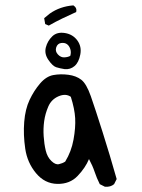

<svg xmlns="http://www.w3.org/2000/svg" viewBox="-20 -706 540 732"><path d="M379.9 5.9 360.4 -3.9Q348.6 -27.3 340.8 -50.8Q333 -74.2 319.3 -99.6Q305.7 -66.4 275.9 -35.2Q246.1 -3.9 198.2 -4.9Q150.4 -5.9 117.2 -45.9Q84 -85.9 76.2 -139.2Q68.4 -192.4 72.3 -241.2Q76.2 -290 92.8 -325.2Q109.4 -360.4 132.8 -387.7Q156.2 -415 183.6 -419.9Q210.9 -424.8 240.7 -420.9Q270.5 -417 290 -401.9Q309.6 -386.7 326.2 -339.4Q342.8 -292 371.1 -202.6Q399.4 -113.3 424.8 -23.4L415 -3.9Q401.4 7.8 379.9 5.9ZM228.5 -89.8Q252 -127.9 260.3 -173.8Q268.6 -219.7 266.6 -255.4Q264.6 -291 250 -336.9Q230.5 -350.6 203.1 -338.9Q175.8 -327.1 164.1 -299.8Q152.3 -272.5 148.4 -244.1Q144.5 -215.8 146.5 -186.5Q148.4 -157.2 154.3 -132.3Q160.2 -107.4 175.8 -92.3Q191.4 -77.1 204.6 -80.1Q217.8 -83 228.5 -89.8ZM226.6 -442.4Q208 -445.3 194.3 -449.7Q180.7 -454.1 164.6 -477.5Q148.4 -501 154.8 -525.4Q161.1 -549.8 179.2 -567.4Q197.3 -585 227.5 -580.1Q257.8 -575.2 274.9 -551.8Q292 -528.3 286.1 -498Q280.3 -467.8 264.2 -454.1Q248 -440.4 226.6 -442.4ZM248 -493.2Q252 -506.8 248 -519Q244.1 -531.2 235.4 -537.6Q226.6 -543.9 212.9 -542Q199.2 -540 194.3 -525.4Q189.5 -510.7 200.7 -498.5Q211.9 -486.3 226.1 -487.3Q240.2 -488.3 248 -493.2ZM166 -608.4 152.3 -614.3 148.4 -636.7 169.9 -654.3Q209 -681.6 259.8 -685.5Q274.4 -675.8 270.5 -660.2Q244.1 -648.4 217.8 -635.7Q191.4 -623 166 -608.4Z"/></svg>

Font: JasonHandwriting2
Style: Regular
Weight: 400
Version: Version 1.05.10